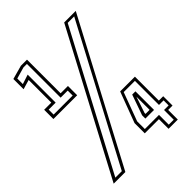

<svg xmlns="http://www.w3.org/2000/svg" viewBox="-203 -801 902 902"><g transform="rotate(-45 248.0 -350.0)"><path d="M30 -415V-476.5H77.5V-627L30 -613V-681L99 -700H139.5V-476.5H188V-415ZM45.5 -429H172V-462H125V-686H102L44.5 -669.5V-632.5L92 -648V-462H45.5ZM15.5 0 386.5 -700H463.5L93 0ZM41 -14.5H84L440 -687H397ZM380 0V-64H286V-132L343.5 -285H441.5V-126H470.5V-64H441.5V0ZM394.5 -13H427.5V-77.5H458V-111H427.5V-271H353L300.5 -129V-78H394.5ZM337 -111V-132.5L373 -234.5H394.5V-111ZM353 -126H380V-213.5L353 -132.5Z"/></g></svg>

Font: Tourney Condensed Light
Style: Regular
Weight: 300
Width: 3
Designer: Tyler Finck
Foundry: Etcetera Type Co
Version: Version 1.010; ttfautohint (v1.8.3)